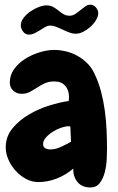

<svg xmlns="http://www.w3.org/2000/svg" viewBox="-20 -784 514 833"><path d="M444.3 -137.7Q444.3 -120.1 442.9 -91.8Q441.4 -63.5 434.6 -36.6Q427.7 -9.8 413.1 9.8Q398.4 29.3 372.1 29.3Q335.9 29.3 316.4 5.9Q296.9 -17.6 297.9 -52.7Q266.6 -25.4 227.1 -9.8Q187.5 5.9 146.5 5.9Q118.2 5.9 92.8 -7.8Q67.4 -21.5 47.9 -43Q28.3 -64.5 16.6 -91.3Q4.9 -118.2 4.9 -144.5Q4.9 -191.4 33.7 -226.6Q62.5 -261.7 104.5 -286.6Q146.5 -311.5 193.8 -326.2Q241.2 -340.8 278.3 -345.7Q278.3 -350.6 278.8 -354.5Q279.3 -358.4 279.3 -363.3Q279.3 -393.6 262.7 -412.1Q246.1 -430.7 215.8 -430.7Q191.4 -430.7 173.8 -422.4Q156.2 -414.1 140.6 -403.8Q125 -393.6 109.4 -385.3Q93.8 -377 74.2 -377Q52.7 -377 37.6 -390.6Q22.5 -404.3 22.5 -425.8Q22.5 -458 41.5 -484.4Q60.5 -510.7 89.4 -528.8Q118.2 -546.9 151.9 -557.1Q185.5 -567.4 213.9 -567.4Q240.2 -567.4 266.6 -561Q293 -554.7 316.4 -541.5Q339.8 -528.3 358.9 -509.3Q377.9 -490.2 389.6 -464.8Q407.2 -428.7 418 -388.2Q428.7 -347.7 434.6 -305.2Q440.4 -262.7 442.4 -220.2Q444.3 -177.7 444.3 -137.7ZM288.1 -168.9 285.2 -235.4Q283.2 -235.4 281.2 -235.8Q279.3 -236.3 277.3 -236.3Q264.6 -236.3 245.6 -230Q226.6 -223.6 209 -212.4Q191.4 -201.2 179.2 -187.5Q167 -173.8 167 -159.2Q167 -145.5 176.8 -140.6Q186.5 -135.7 199.2 -135.7Q220.7 -135.7 245.1 -147Q269.5 -158.2 288.1 -168.9ZM406.2 -727.5Q406.2 -712.9 396.5 -696.8Q386.7 -680.7 372.1 -667.5Q357.4 -654.3 340.8 -646Q324.2 -637.7 309.6 -637.7Q294.9 -637.7 280.8 -643.1Q266.6 -648.4 252.4 -655.3Q238.3 -662.1 224.6 -667.5Q210.9 -672.9 197.3 -672.9Q186.5 -672.9 175.8 -666.5Q165 -660.2 153.3 -652.8Q141.6 -645.5 129.4 -639.6Q117.2 -633.8 105.5 -633.8Q89.8 -633.8 80.1 -647Q70.3 -660.2 70.3 -673.8Q70.3 -690.4 82 -706.1Q93.8 -721.7 111.3 -733.9Q128.9 -746.1 147.9 -753.4Q167 -760.7 181.6 -760.7Q198.2 -760.7 210.4 -753.9Q222.7 -747.1 233.4 -738.3Q244.1 -729.5 255.4 -722.7Q266.6 -715.8 282.2 -715.8Q294.9 -715.8 306.2 -723.1Q317.4 -730.5 328.6 -739.7Q339.8 -749 350.1 -756.3Q360.4 -763.7 372.1 -763.7Q385.7 -763.7 396 -752Q406.2 -740.2 406.2 -727.5Z"/></svg>

Font: Chewy
Style: Regular
Weight: 400
Designer: Squid
Foundry: Font Diner, Inc DBA Sideshow
Version: Version 1.000